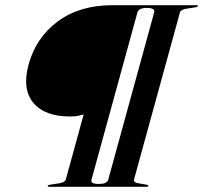

<svg xmlns="http://www.w3.org/2000/svg" viewBox="-20 -720 783 740"><path d="M90 -470.5Q118.5 -575.5 203 -637.8Q287.5 -700 413 -700H738Q743.5 -700 742.5 -696.5Q741.5 -693 734.5 -692L699 -686.5Q676.5 -683 673.5 -672L496.5 -28Q493.5 -17 514 -13.5L546.5 -8Q553 -6.5 552 -3.5Q551.5 0 546 0H168.5Q163 0 164 -3.5Q165 -7 172.5 -8L208 -13.5Q230 -17 233.5 -28L302.5 -279Q295.5 -277.5 283.5 -274.2Q271.5 -271 249 -271Q152.5 -271 108.5 -323.8Q64.5 -376.5 90 -470.5ZM397 -27 574 -671.5Q579 -689.5 546 -689.5Q514 -689.5 509.5 -671.5L332.5 -27Q328 -11 361 -11Q392 -11 397 -27Z"/></svg>

Font: Fraunces 144pt S000
Style: Bold Italic
Weight: 700
Italic angle: -16°
Version: Version 1.000; ttfautohint (v1.8.3)